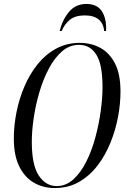

<svg xmlns="http://www.w3.org/2000/svg" viewBox="-20 -941 641 972"><path d="M257 11Q198 11 151 -16.5Q104 -44 77 -99.5Q50 -155 50 -239Q50 -305 63.5 -373Q77 -441 104 -504Q131 -567 171 -616.5Q211 -666 264.5 -695Q318 -724 384 -724Q440 -724 486.5 -699.5Q533 -675 561.5 -621Q590 -567 590 -477Q590 -416 577.5 -349Q565 -282 539 -218Q513 -154 473.5 -102.5Q434 -51 380 -20Q326 11 257 11ZM267 1Q314 1 351.5 -33Q389 -67 417 -123Q445 -179 463 -246Q481 -313 490 -379.5Q499 -446 499 -501Q499 -615 467.5 -664.5Q436 -714 380 -714Q332 -714 294 -681Q256 -648 227 -593Q198 -538 179 -473Q160 -408 150.5 -342.5Q141 -277 141 -224Q141 -105 176.5 -52Q212 1 267 1ZM282 -784Q296 -841 329.5 -881Q363 -921 417 -921Q472 -921 496 -883.5Q520 -846 517 -784H507Q505 -820 480.5 -841.5Q456 -863 409 -863Q361 -863 334 -841Q307 -819 292 -784Z"/></svg>

Font: Noto Serif Display ExtraCondensed
Style: Italic
Weight: 400
Width: 2
Italic angle: -12°
Designer: Monotype Design Team
Foundry: Monotype Imaging Inc.
Version: Version 2.009